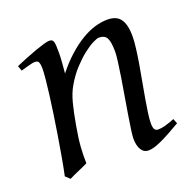

<svg xmlns="http://www.w3.org/2000/svg" viewBox="-92 -553 679 668"><g transform="rotate(-20 247.0 -218.5)"><path d="M475.1 -35.2Q430.7 -8.8 399.7 5.6Q368.7 20 350.1 20Q333 20 323.5 4.6Q314 -10.7 314 -37.1Q314 -45.9 317.1 -68.6Q320.3 -91.3 325.2 -121.6Q330.1 -151.9 335.9 -186Q341.8 -220.2 346.7 -251Q351.6 -281.7 354.7 -306.2Q357.9 -330.6 357.9 -341.8Q357.9 -378.9 350.1 -393.6Q342.3 -408.2 320.8 -408.2Q314.5 -408.2 298.6 -400.4Q282.7 -392.6 262.7 -377Q242.7 -361.3 220.9 -337.9Q199.2 -314.5 181.2 -283.2Q167.5 -259.8 158.9 -227.1Q150.4 -194.3 142.1 -147Q134.3 -103.5 132.1 -72.3Q129.9 -41 130.9 -12.2Q124.5 -8.8 115 -4.6Q105.5 -0.5 95.5 3.9Q85.4 8.3 76.2 12.5Q66.9 16.6 61 20L44.9 4.9Q51.8 -27.3 58.3 -64.9Q64.9 -102.5 71 -140.4Q77.1 -178.2 82.5 -215.1Q87.9 -252 91.8 -283Q95.7 -314 97.9 -337.4Q100.1 -360.8 100.1 -372.1Q100.1 -383.3 98.9 -389.9Q97.7 -396.5 95.5 -399.7Q93.3 -402.8 89.8 -403.8Q86.4 -404.8 82 -404.8Q77.6 -404.8 69.1 -402.8Q60.5 -400.9 51.8 -398.4Q41.5 -395.5 29.8 -392.1L22.9 -411.1Q43.5 -419.9 64.2 -428.2Q85 -436.5 103 -442.9Q121.1 -449.2 134.5 -453.1Q147.9 -457 153.8 -457Q160.6 -457 164.6 -454.8Q168.5 -452.6 170.2 -446.8Q171.9 -440.9 172.4 -430.2Q172.9 -419.4 172.9 -401.9Q172.9 -396.5 172.4 -387.2Q171.9 -377.9 171.1 -367.4Q170.4 -356.9 169.4 -346.9Q168.5 -336.9 168 -331.1Q194.3 -364.3 221.2 -388.2Q248 -412.1 273.9 -427.5Q299.8 -442.9 324 -450Q348.1 -457 370.1 -457Q385.3 -457 397.2 -452.6Q409.2 -448.2 417 -438.2Q424.8 -428.2 429 -411.9Q433.1 -395.5 433.1 -372.1Q433.1 -355 429.9 -329.6Q426.8 -304.2 421.9 -274.7Q417 -245.1 411.1 -213.9Q405.3 -182.6 400.4 -154.3Q395.5 -126 392.3 -102.8Q389.2 -79.6 389.2 -65.9Q389.2 -49.3 393.6 -43.2Q397.9 -37.1 406.7 -37.1Q418 -37.1 432.6 -41Q447.3 -44.9 467.8 -53.2Z"/></g></svg>

Font: Gentium Plus Phon
Style: Italic
Weight: 400
Italic angle: -8°
Designer: J. Victor Gaultney, Annie Olsen, Iska Routamaa, Becca Hirsbrunner
Foundry: SIL International
Version: Version 5.000